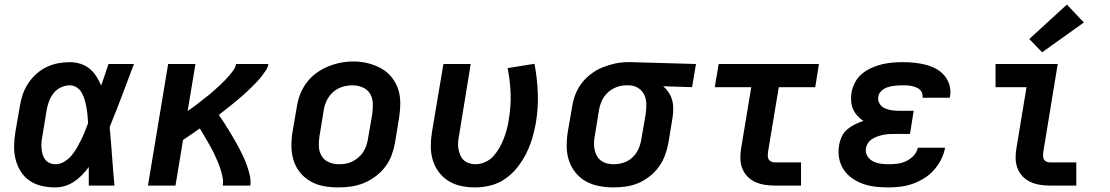

<svg xmlns="http://www.w3.org/2000/svg" viewBox="-20 -809 4840 837"><path d="M221 8Q191 8 162 1.5Q133 -5 109.5 -21Q86 -37 70.5 -61.5Q55 -86 48 -114Q41 -142 41.5 -172.5Q42 -203 47 -233L66 -343Q70 -369 78 -394Q86 -419 101 -442.5Q116 -466 136.5 -485Q157 -504 181.5 -516Q206 -528 232 -533Q258 -538 284 -538Q308 -538 330.5 -531Q353 -524 370.5 -509.5Q388 -495 400 -476Q412 -457 421 -436Q429 -459 437 -482.5Q445 -506 453 -530H564Q538 -461 512 -392.5Q486 -324 458 -255Q464 -192 468.5 -128Q473 -64 479 0H367Q367 -20 367 -40.5Q367 -61 367 -81Q354 -63 338 -46.5Q322 -30 303.5 -17.5Q285 -5 264 1.5Q243 8 221 8ZM221 -93Q241 -93 259 -103.5Q277 -114 290.5 -129.5Q304 -145 314 -162.5Q324 -180 333 -198Q342 -216 349.5 -234.5Q357 -253 364 -272Q363 -289 361.5 -306Q360 -323 357 -339.5Q354 -356 349.5 -372.5Q345 -389 337 -403.5Q329 -418 315 -427.5Q301 -437 284 -437Q264 -437 244.5 -427.5Q225 -418 212.5 -401.5Q200 -385 193 -365.5Q186 -346 183 -327L165 -217Q162 -203 161 -189.5Q160 -176 161 -162.5Q162 -149 165.5 -136.5Q169 -124 176.5 -114Q184 -104 196 -98.5Q208 -93 221 -93Z M625 0 713 -530H832L798 -325Q811 -334 823 -342.5Q835 -351 846.5 -360.5Q858 -370 870 -379Q882 -388 893.5 -397.5Q905 -407 916 -417Q927 -427 938 -437Q949 -447 959.5 -458Q970 -469 979.5 -480Q989 -491 998 -503.5Q1007 -516 1009 -530H1150Q1148 -515 1139 -502Q1130 -489 1120.5 -476.5Q1111 -464 1100 -452.5Q1089 -441 1078 -430Q1067 -419 1055.5 -408.5Q1044 -398 1032 -387.5Q1020 -377 1008 -367Q996 -357 983.5 -347Q971 -337 958.5 -327.5Q946 -318 934 -308Q946 -291 957.5 -273Q969 -255 980 -237Q991 -219 1001.5 -201Q1012 -183 1022 -164Q1032 -145 1041 -125.5Q1050 -106 1057 -86Q1064 -66 1069 -44Q1074 -22 1071 0H951Q954 -18 950.5 -35.5Q947 -53 942 -69Q937 -85 930.5 -100.5Q924 -116 917 -131.5Q910 -147 902 -161.5Q894 -176 885.5 -191Q877 -206 868.5 -220Q860 -234 851 -249Q833 -236 814.5 -223.5Q796 -211 778 -199L745 0Z M1455 8Q1423 8 1392 2.5Q1361 -3 1334.5 -18Q1308 -33 1289 -56Q1270 -79 1260.5 -108Q1251 -137 1250.5 -169Q1250 -201 1255 -233L1274 -343Q1278 -371 1288.5 -398Q1299 -425 1316.5 -448.5Q1334 -472 1358.5 -490Q1383 -508 1410 -519Q1437 -530 1464.5 -535.5Q1492 -541 1521 -541Q1553 -541 1583.5 -533.5Q1614 -526 1640.5 -511.5Q1667 -497 1686 -474Q1705 -451 1715 -422Q1725 -393 1725 -361Q1725 -329 1720 -297L1702 -187Q1697 -159 1687 -132Q1677 -105 1659 -81.5Q1641 -58 1617 -40Q1593 -22 1566 -11Q1539 0 1511 4Q1483 8 1455 8ZM1457 -93Q1472 -93 1487 -95.5Q1502 -98 1516 -105Q1530 -112 1542.5 -122.5Q1555 -133 1563.5 -146.5Q1572 -160 1577 -174.5Q1582 -189 1584 -203L1603 -313Q1606 -337 1605 -360Q1604 -383 1592.5 -401.5Q1581 -420 1560 -428.5Q1539 -437 1516 -437Q1494 -437 1471.5 -430Q1449 -423 1431.5 -407Q1414 -391 1404 -370Q1394 -349 1391 -327L1373 -217Q1369 -194 1370 -171Q1371 -148 1382 -129.5Q1393 -111 1413.5 -102Q1434 -93 1457 -93Z M2050 8Q2019 8 1989 1.5Q1959 -5 1934.5 -20.5Q1910 -36 1892.5 -59.5Q1875 -83 1866.5 -111.5Q1858 -140 1858 -171Q1858 -202 1863 -233L1913 -530H2032L1981 -217Q1978 -202 1977 -187.5Q1976 -173 1978.5 -159.5Q1981 -146 1986.5 -133Q1992 -120 2001.5 -111Q2011 -102 2024.5 -97.5Q2038 -93 2052 -93Q2073 -93 2094 -102Q2115 -111 2130.5 -128Q2146 -145 2157 -164.5Q2168 -184 2176 -204.5Q2184 -225 2189.5 -246Q2195 -267 2198 -288Q2208 -345 2206 -401Q2204 -457 2193 -512L2310 -531Q2322 -468 2324.5 -403.5Q2327 -339 2316 -273Q2310 -239 2300 -205.5Q2290 -172 2274 -140Q2258 -108 2235.5 -79.5Q2213 -51 2183 -30Q2153 -9 2118.5 -0.5Q2084 8 2050 8Z M2654 8Q2623 8 2591.5 2Q2560 -4 2534 -18.5Q2508 -33 2489 -56.5Q2470 -80 2460.5 -108.5Q2451 -137 2450.5 -169Q2450 -201 2455 -233L2474 -343Q2478 -370 2488 -396.5Q2498 -423 2515.5 -446Q2533 -469 2557 -487Q2581 -505 2607.5 -515.5Q2634 -526 2661 -532Q2688 -538 2716 -538Q2720 -538 2724 -538Q2728 -538 2733 -538L3014 -530L2997 -429L2871 -433Q2885 -421 2895 -406Q2905 -391 2910 -373Q2915 -355 2915 -335.5Q2915 -316 2912 -297L2894 -187Q2889 -160 2879.5 -133.5Q2870 -107 2853 -83Q2836 -59 2812.5 -40.5Q2789 -22 2763 -11Q2737 0 2709 4Q2681 8 2654 8ZM2656 -93Q2678 -93 2700 -100.5Q2722 -108 2738.5 -124Q2755 -140 2764 -161Q2773 -182 2776 -203L2795 -313Q2798 -335 2797.5 -356.5Q2797 -378 2788.5 -396Q2780 -414 2762.5 -425Q2745 -436 2724 -437H2716Q2714 -437 2712.5 -437Q2711 -437 2709 -437Q2687 -437 2666 -428.5Q2645 -420 2628.5 -404.5Q2612 -389 2603 -368.5Q2594 -348 2591 -327L2573 -217Q2570 -201 2569.5 -186Q2569 -171 2572 -156.5Q2575 -142 2582 -129.5Q2589 -117 2600.5 -108.5Q2612 -100 2626.5 -96.5Q2641 -93 2656 -93Z M3357 0Q3335 0 3313 -3.5Q3291 -7 3271.5 -16Q3252 -25 3237.5 -40.5Q3223 -56 3215.5 -76Q3208 -96 3207.5 -118.5Q3207 -141 3211 -163L3255 -429H3096L3113 -530H3550L3534 -429H3375L3328 -146Q3327 -138 3327 -130Q3327 -122 3330.5 -115Q3334 -108 3341.5 -104.5Q3349 -101 3357 -101H3472V0Z M3855 8Q3826 8 3798 5Q3770 2 3744 -7Q3718 -16 3695.5 -31.5Q3673 -47 3658 -69.5Q3643 -92 3638 -120Q3633 -148 3638 -176Q3641 -195 3649.5 -213.5Q3658 -232 3673.5 -245Q3689 -258 3707.5 -267Q3726 -276 3744 -282Q3730 -291 3718 -304Q3706 -317 3699 -333Q3692 -349 3690.5 -368Q3689 -387 3692 -405Q3696 -428 3707.5 -450Q3719 -472 3738 -487.5Q3757 -503 3779 -513Q3801 -523 3824 -528.5Q3847 -534 3870 -536Q3893 -538 3916 -538Q3941 -538 3966 -535.5Q3991 -533 4014.5 -527Q4038 -521 4059 -510Q4080 -499 4095.5 -481.5Q4111 -464 4118.5 -440Q4126 -416 4122 -391Q4121 -389 4121 -387Q4121 -385 4120 -383H4001Q4001 -384 4001.5 -384.5Q4002 -385 4002 -386Q4003 -395 3999.5 -404Q3996 -413 3989 -419Q3982 -425 3973 -428.5Q3964 -432 3954.5 -434Q3945 -436 3935.5 -436.5Q3926 -437 3916 -437Q3906 -437 3895.5 -436.5Q3885 -436 3874.5 -434.5Q3864 -433 3853.5 -430Q3843 -427 3833.5 -421.5Q3824 -416 3817 -407Q3810 -398 3809 -388Q3806 -372 3814 -358Q3822 -344 3836 -337.5Q3850 -331 3865.5 -328.5Q3881 -326 3898 -326H3963L3947 -225H3881Q3869 -225 3856.5 -224.5Q3844 -224 3832 -221.5Q3820 -219 3807.5 -215Q3795 -211 3783.5 -204Q3772 -197 3764.5 -186Q3757 -175 3755 -162Q3752 -144 3761 -129Q3770 -114 3785.5 -106Q3801 -98 3819 -95.5Q3837 -93 3855 -93Q3874 -93 3893 -95.5Q3912 -98 3930 -106.5Q3948 -115 3962.5 -130Q3977 -145 3981 -165H4100Q4095 -138 4082.5 -113.5Q4070 -89 4051.5 -68Q4033 -47 4009 -32Q3985 -17 3959.5 -8Q3934 1 3907.5 4.5Q3881 8 3855 8Z M4557 0Q4535 0 4513 -3.5Q4491 -7 4471.5 -16Q4452 -25 4437.5 -40.5Q4423 -56 4415.5 -76Q4408 -96 4407.5 -118.5Q4407 -141 4411 -163L4455 -429H4320V-530H4591L4528 -146Q4527 -138 4527 -130Q4527 -122 4530.5 -115Q4534 -108 4541.5 -104.5Q4549 -101 4557 -101H4672V0ZM4523 -581 4467 -639 4631 -789 4705 -711Z"/></svg>

Font: Iosevka Curly Extended Oblique
Style: Bold
Weight: 700
Width: 7
Italic angle: -9°
Monospace: yes
Designer: Belleve Invis
Foundry: Belleve Invis
Version: Version 11.1.0; ttfautohint (v1.8.3)